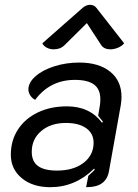

<svg xmlns="http://www.w3.org/2000/svg" viewBox="-20 -769 573 798"><path d="M25 -126Q25 -185 54.5 -230.5Q84 -276 137 -301.5Q190 -327 258 -327Q353 -327 404 -259L408 -263Q405 -267 388 -288L395 -330Q397 -340 397 -357Q397 -398 371 -417.5Q345 -437 291 -437Q188 -437 126 -354Q113 -361 105.5 -373Q98 -385 98 -397Q98 -426 127.5 -452Q157 -478 206 -493.5Q255 -509 309 -509Q391 -509 438 -471Q485 -433 485 -367Q485 -350 482 -332L433 -58Q427 -24 404 -7.5Q381 9 338 9L347 -38Q370 -59 374 -64L371 -68Q293 9 189 9Q116 9 70.5 -28.5Q25 -66 25 -126ZM369 -176Q369 -214 338.5 -236Q308 -258 254 -258Q191 -258 151.5 -224.5Q112 -191 112 -138Q112 -98 138 -79Q164 -60 217 -60Q285 -60 327 -92Q369 -124 369 -176ZM203 -564Q188 -564 175 -570.5Q162 -577 156 -589L323 -736Q338 -749 354 -749Q371 -749 381 -736L496 -589Q486 -577 470 -570.5Q454 -564 439 -564Q413 -564 401 -581L341 -673L248 -581Q231 -564 203 -564Z"/></svg>

Font: K2D
Style: Italic
Weight: 400
Italic angle: -10°
Designer: Katatrad Aksorn Co.,Ltd.
Foundry: Cadson Demak Co.,Ltd.
Version: Version 1.000; ttfautohint (v1.6)